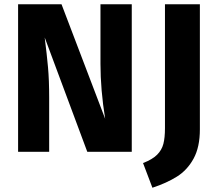

<svg xmlns="http://www.w3.org/2000/svg" viewBox="-20 -713 1021 902"><path d="M599 0H390L190 -537Q200 -458 205.5 -397.5Q211 -337 211 -254V0H65V-693H269L474 -155Q452 -292 452 -413V-693H599ZM919 -105Q919 -22 889.5 32Q860 86 811.5 116.5Q763 147 696 169L652 53Q696 36 718 14Q740 -8 747.5 -37Q755 -66 755 -111V-693H919Z"/></svg>

Font: FiraGOUPP
Style: Bold
Weight: 700
Designer: bBox Type
Foundry: bBox Type GmbH
Version: Version 1.001